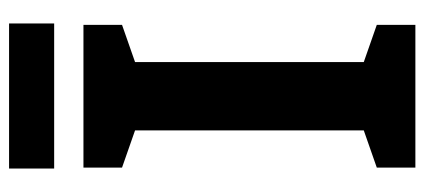

<svg xmlns="http://www.w3.org/2000/svg" viewBox="-270 -644 914 413"><g transform="rotate(-90 186.5 -437.0)"><path d="M340 0H33V-83L113 -111V-603L33 -631V-714H340V-631L260 -603V-111L340 -83ZM343 -874V-777H31V-874Z"/></g></svg>

Font: Noto Sans Hebrew SemiCondensed
Style: Bold
Weight: 700
Width: 4
Designer: Monotype Design Team
Foundry: Monotype Imaging Inc.
Version: Version 2.004; ttfautohint (v1.8.4.7-5d5b)